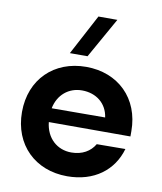

<svg xmlns="http://www.w3.org/2000/svg" viewBox="-85 -821 760 899"><g transform="rotate(10 295.0 -371.0)"><path d="M208 -560H292L400 -752H310ZM35 -250C35 -94 143 10 295 10C423 10 512 -58 542 -163L406 -162C385 -126 347 -103 295 -103C228 -103 175 -149 167 -225H555V-250C555 -406 447 -510 295 -510C143 -510 35 -406 35 -250ZM169 -291C182 -357 232 -398 295 -398C363 -398 414 -357 423 -292Z"/></g></svg>

Font: Goli SemiBold
Style: Regular
Weight: 600
Designer: jaikishan Patel
Foundry: MagicType
Version: Version 1.000;Glyphs 3.2 (3242)